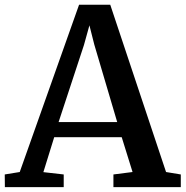

<svg xmlns="http://www.w3.org/2000/svg" viewBox="-30 -768 762 788"><path d="M51 -62 294.5 -748.5H422.5L651.5 -62L712 -52V0H435.5V-52L514 -62L469.5 -205H192.5L148 -61.5L231.5 -52V0H-10L-10.5 -52ZM451 -267 357 -585 337 -664 314.5 -583 210.5 -267Z"/></svg>

Font: Merriweather 24pt SemiBold
Style: Regular
Weight: 600
Designer: Eben Sorkin
Foundry: Eben Sorkin
Version: Version 2.100